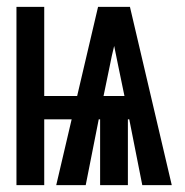

<svg xmlns="http://www.w3.org/2000/svg" viewBox="-20 -540 540 560"><path d="M28 0V-520H109V-260H205L266 -520H359L481 0H395L357 -192H353V0H272V-192H268L230 0H144L189 -192H109V0ZM343 -260 325 -347Q322 -362 319 -376.5Q316 -391 313 -406Q309 -391 306 -376.5Q303 -362 300 -347L282 -260Z"/></svg>

Font: Iosevka SS04 Extrabold
Style: Regular
Weight: 800
Monospace: yes
Designer: Belleve Invis
Foundry: Belleve Invis
Version: Version 19.0.0; ttfautohint (v1.8.4)